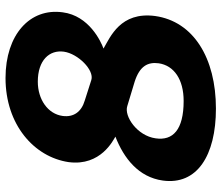

<svg xmlns="http://www.w3.org/2000/svg" viewBox="-72 -700 783 678"><g transform="rotate(-90 319.0 -361.5)"><path d="M382 -733C217 -733 103 -632 85 -510C70 -396 164 -352 175 -345C98 -315 32 -263 20 -178C3 -57 108 10 274 10C452 10 582 -69 601 -205C617 -327 527 -363 486 -387C511 -396 602 -438 614 -531C630 -647 535 -733 382 -733ZM369 -619C445 -619 482 -578 475 -527C468 -477 410 -419 375 -430L303 -453C262 -465 243 -493 248 -531C255 -584 307 -619 369 -619ZM301 -104C199 -104 160 -142 169 -203C178 -268 247 -315 283 -303L369 -277C425 -259 439 -230 434 -192C426 -138 377 -104 301 -104Z"/></g></svg>

Font: United Sans
Style: Bold Italic
Weight: 700
Italic angle: -8°
Designer: Pablo Impallari, Rodrigo Fuenzalida (Modified by Dan O. Williams)
Version: Version 1.000;PS 001.000;hotconv 1.0.88;makeotf.lib2.5.64775